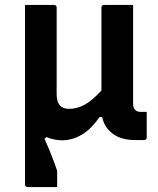

<svg xmlns="http://www.w3.org/2000/svg" viewBox="-20 -556 640 776"><path d="M198 -536Q209 -536 209 -525V-175Q209 -116 259 -116Q291 -116 321.5 -132.5Q352 -149 390 -190V-525Q390 -536 401 -536H518V-137Q518 -120 526 -112Q534 -104 546 -104H573V-1Q573 10 562 10H526Q469 10 435 -16Q401 -42 393 -83H382Q348 -33 309.5 -11Q271 11 232 11Q198 11 168 -2L160 5Q184 59 197.5 96Q211 133 211 135V200H92Q81 200 81 189V-536Z"/></svg>

Font: Recursive Mn Lnr St SmB
Style: Regular
Weight: 600
Monospace: yes
Version: Version 1.079;hotconv 1.0.112;makeotfexe 2.5.65598; ttfautoh